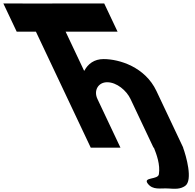

<svg xmlns="http://www.w3.org/2000/svg" viewBox="-376 -880 1162 1144"><path d="M-241.6 -859.5H-356.1L-276.6 -691.5H-162.1L164.8 0H341.8L204.7 -290C180.5 -341 209.4 -390 262.4 -390C319.4 -390 377.5 -341 401.7 -290L538.8 0H541C556.9 40 579.7 101 570.7 158C565.8 192 475.3 174 503.7 213C534.5 255 581.5 240 625.9 243C669.3 246 698.3 247.4 726.8 228C775.2 195 732.7 48 715 0H715.8L556 -338C488.4 -481 335.1 -528 241.1 -528C185.1 -528 147.9 -499 126.8 -459H124.8L14.9 -691.5H324.4L244.9 -859.5H-64.6L-64.3 -859H-241.3Z"/></svg>

Font: Hussar
Style: BdOpOblFive
Weight: 700
Foundry: Cannot Into Space Fonts
Version: Version 2.00